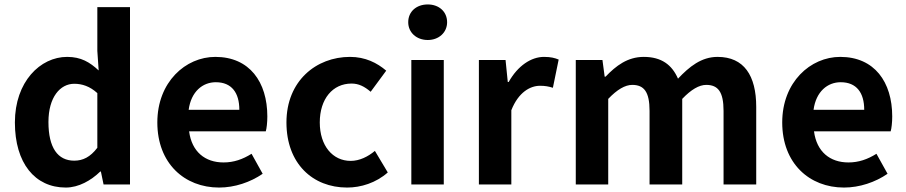

<svg xmlns="http://www.w3.org/2000/svg" viewBox="-20 -830 4077 864"><path d="M276 14C334 14 390 -18 431 -58H434L446 0H565V-798H418V-601L424 -513C384 -550 345 -574 282 -574C161 -574 47 -462 47 -279C47 -96 137 14 276 14ZM314 -107C240 -107 198 -165 198 -281C198 -393 251 -453 314 -453C349 -453 384 -442 418 -411V-165C386 -123 353 -107 314 -107Z M966 14C1036 14 1107 -10 1162 -48L1112 -138C1072 -113 1032 -99 986 -99C903 -99 843 -147 831 -239H1176C1180 -252 1183 -279 1183 -306C1183 -461 1103 -574 949 -574C815 -574 688 -461 688 -279C688 -95 810 14 966 14ZM829 -336C840 -418 892 -460 951 -460C1023 -460 1057 -412 1057 -336Z M1542 14C1604 14 1672 -7 1725 -54L1667 -151C1636 -125 1598 -106 1558 -106C1477 -106 1419 -174 1419 -279C1419 -385 1477 -454 1562 -454C1594 -454 1620 -441 1648 -417L1718 -512C1677 -547 1624 -574 1555 -574C1403 -574 1269 -466 1269 -279C1269 -94 1387 14 1542 14Z M1831 0H1977V-560H1831ZM1905 -650C1955 -650 1992 -684 1992 -730C1992 -778 1955 -810 1905 -810C1854 -810 1817 -778 1817 -730C1817 -684 1854 -650 1905 -650Z M2135 0H2281V-334C2313 -415 2366 -444 2410 -444C2433 -444 2449 -441 2468 -435L2494 -562C2477 -569 2459 -574 2428 -574C2370 -574 2310 -534 2269 -461H2265L2255 -560H2135Z M2571 0H2717V-385C2757 -427 2793 -448 2825 -448C2878 -448 2903 -417 2903 -331V0H3050V-385C3090 -427 3126 -448 3158 -448C3211 -448 3236 -417 3236 -331V0H3383V-349C3383 -490 3328 -574 3209 -574C3136 -574 3082 -530 3031 -476C3004 -538 2957 -574 2877 -574C2804 -574 2752 -534 2705 -485H2701L2691 -560H2571Z M3778 14C3848 14 3919 -10 3974 -48L3924 -138C3884 -113 3844 -99 3798 -99C3715 -99 3655 -147 3643 -239H3988C3992 -252 3995 -279 3995 -306C3995 -461 3915 -574 3761 -574C3627 -574 3500 -461 3500 -279C3500 -95 3622 14 3778 14ZM3641 -336C3652 -418 3704 -460 3763 -460C3835 -460 3869 -412 3869 -336Z"/></svg>

Font: Source Han Sans SC Bold
Style: Regular
Weight: 700
Designer: Ryoko NISHIZUKA (kana & ideographs); Paul D. Hunt (Latin, Greek & Cyrillic); Wenlong ZHANG (bopomofo); Sandoll Communica
Foundry: Adobe Systems Incorporated
Version: Version 1.001;PS 1.001;hotconv 1.0.78;makeotf.lib2.5.61930